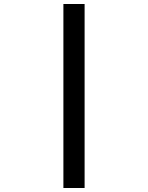

<svg xmlns="http://www.w3.org/2000/svg" viewBox="-20 -880 740 960"><path d="M297 60V-860H403V60Z"/></svg>

Font: Martian Mono Medium
Style: Regular
Weight: 500
Monospace: yes
Designer: Roman Shamin
Foundry: Evil Martians
Version: Version 1.000; ttfautohint (v1.8.4.7-5d5b)